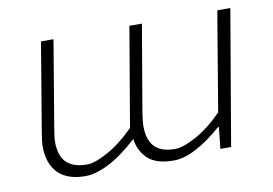

<svg xmlns="http://www.w3.org/2000/svg" viewBox="-63 -627 1051 740"><g transform="rotate(-10 462.5 -257.5)"><path d="M73 -129Q73 -145 80 -187L137 -528H186L130 -194Q123 -154 123 -137Q123 -82 150 -56Q177 -30 230 -30Q261 -30 312.5 -58.5Q364 -87 417 -140L483 -528H532L475 -194Q469 -158 469 -137Q469 -83 495 -56.5Q521 -30 574 -30Q606 -30 658 -58.5Q710 -87 762 -140L827 -528H878L788 0H746L755 -84H751Q699 -38 650.5 -12.5Q602 13 562 13Q493 13 460.5 -18Q428 -49 422 -96Q361 -40 309 -13.5Q257 13 216 13Q145 13 109 -24Q73 -61 73 -129Z"/></g></svg>

Font: Nebula Sans Light
Style: Regular
Weight: 300
Italic angle: -9°
Designer: Paul D. Hunt for Adobe (as Source Sans)
Foundry: Nebula Entertainment & Broadcasting LLC
Version: Version 1.010